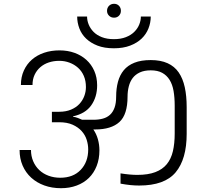

<svg xmlns="http://www.w3.org/2000/svg" viewBox="-20 -1003 1092 1010"><path d="M301 -13Q253 -13 213 -27.5Q173 -42 144 -68.5Q115 -95 99 -132Q83 -169 83 -214H143Q143 -182 154.5 -155Q166 -128 186.5 -108.5Q207 -89 235.5 -78.5Q264 -68 297 -68Q365 -68 404.5 -109.5Q444 -151 444 -217Q444 -242 436 -267.5Q428 -293 409.5 -313.5Q391 -334 362 -347Q333 -360 291 -360H253V-415H291Q327 -415 354 -426.5Q381 -438 398 -456.5Q415 -475 423.5 -498Q432 -521 432 -545Q432 -578 421 -603.5Q410 -629 390.5 -646.5Q371 -664 345.5 -673.5Q320 -683 292 -683Q262 -683 236.5 -674.5Q211 -666 192 -649.5Q173 -633 162 -609.5Q151 -586 151 -556H90Q90 -598 105.5 -632Q121 -666 148 -689.5Q175 -713 212 -725.5Q249 -738 293 -738Q336 -738 372 -725Q408 -712 434.5 -688Q461 -664 476 -630Q491 -596 491 -554Q491 -493 460 -449Q429 -405 364 -391V-389Q378 -387 389.5 -382.5Q401 -378 412 -373H472Q499 -373 521 -379Q543 -385 558.5 -399Q574 -413 582.5 -436.5Q591 -460 591 -495Q591 -537 600.5 -572.5Q610 -608 631 -633.5Q652 -659 687 -673Q722 -687 773 -687Q825 -687 861.5 -670.5Q898 -654 920 -622Q942 -590 952 -544Q962 -498 962 -440V-299Q962 -166 904 -96.5Q846 -27 712 -27Q689 -27 665 -29.5Q641 -32 614 -37V-91Q639 -87 661.5 -85Q684 -83 702 -83Q759 -83 797 -97.5Q835 -112 857.5 -139.5Q880 -167 889.5 -207.5Q899 -248 899 -301V-447Q899 -490 893 -524.5Q887 -559 872 -583Q857 -607 833 -620Q809 -633 773 -633Q739 -633 715.5 -622Q692 -611 678 -592.5Q664 -574 657.5 -548.5Q651 -523 651 -495Q651 -400 608 -361Q565 -322 481 -322H471Q487 -299 495 -270.5Q503 -242 503 -212Q503 -167 488.5 -130Q474 -93 447.5 -67Q421 -41 383.5 -27Q346 -13 301 -13ZM579 -749Q529 -749 493 -763Q457 -777 433 -800Q409 -823 397.5 -853.5Q386 -884 386 -916H438Q438 -895 446.5 -874Q455 -853 472 -835.5Q489 -818 516 -807.5Q543 -797 579 -797Q615 -797 642 -807.5Q669 -818 686.5 -835.5Q704 -853 712.5 -874Q721 -895 721 -916H773Q773 -884 761 -853.5Q749 -823 725 -800Q701 -777 664.5 -763Q628 -749 579 -749ZM580 -910Q564 -910 553.5 -920.5Q543 -931 543 -946Q543 -962 553.5 -972.5Q564 -983 580 -983Q596 -983 606 -972.5Q616 -962 616 -946Q616 -931 606 -920.5Q596 -910 580 -910Z"/></svg>

Font: SVN-Poppins Light
Style: Regular
Weight: 300
Designer: Ninad Kale (Devanagari), Jonny Pinhorn (Latin)
Foundry: Indian Type Foundry
Version: Version 3.002 2017; ttfautohint (v1.8.3)